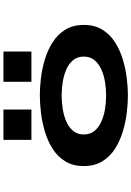

<svg xmlns="http://www.w3.org/2000/svg" viewBox="160 -928 779 1140"><g transform="rotate(-90 550.0 -358.5)"><path d="M552.5 11Q506.5 11 450.5 4.2Q394.5 -2.5 338.8 -19.2Q283 -36 236.5 -65.5Q190 -95 161.8 -140.8Q133.5 -186.5 133.5 -251Q133.5 -315.5 161.5 -361Q189.5 -406.5 236 -436Q282.5 -465.5 338.2 -482Q394 -498.5 450 -505.2Q506 -512 552.5 -512Q599 -512 654.8 -505.5Q710.5 -499 766.2 -482.2Q822 -465.5 868.5 -436Q915 -406.5 943.2 -361Q971.5 -315.5 971.5 -251Q971.5 -186.5 943.2 -140.8Q915 -95 868.5 -65.5Q822 -36 766.2 -19.2Q710.5 -2.5 654.8 4.2Q599 11 552.5 11ZM552.5 -118.5Q593.5 -118.5 634.2 -125.2Q675 -132 708.8 -147.5Q742.5 -163 763 -188.5Q783.5 -214 783.5 -251Q783.5 -288 763 -313.5Q742.5 -339 708.8 -354Q675 -369 634.2 -375.8Q593.5 -382.5 552.5 -382.5Q512 -382.5 471 -375.8Q430 -369 396.2 -354Q362.5 -339 341.8 -313.5Q321 -288 321 -251Q321 -214 341.5 -188.5Q362 -163 396 -147.5Q430 -132 471 -125.2Q512 -118.5 552.5 -118.5ZM289 -728H469V-562H289ZM634 -728H813.5V-562H634Z"/></g></svg>

Font: Trispace Expanded
Style: Bold
Weight: 700
Width: 7
Designer: Tyler Finck
Foundry: Etcetera Type Company
Version: Version 1.210; ttfautohint (v1.8.3)